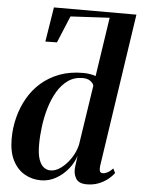

<svg xmlns="http://www.w3.org/2000/svg" viewBox="-57 -861 673 917"><g transform="rotate(5 280.0 -403.0)"><path d="M173 11Q131.5 11 96 -9Q60.5 -29 39 -70.2Q17.5 -111.5 17.5 -175Q17.5 -227 30.2 -277Q43 -327 67.8 -370.5Q92.5 -414 130.2 -447Q168 -480 217.8 -498.8Q267.5 -517.5 330 -517.5Q347.5 -517.5 363.8 -514.8Q380 -512 391 -508L433.5 -791L246.5 -781L193 -652L137.5 -651L164 -817H559.5L450 -83Q448 -65.5 451.2 -57Q454.5 -48.5 465 -48.5Q476 -48.5 488.2 -55Q500.5 -61.5 513.5 -75.5L524 -54.5Q512 -38 492.5 -22.8Q473 -7.5 448 1.8Q423 11 393 11Q354 11 340.5 -13.2Q327 -37.5 331.5 -68.5L338.5 -121.5Q328 -87.5 303.5 -57.2Q279 -27 245.5 -8Q212 11 173 11ZM215.5 -40Q240 -40 265.8 -59Q291.5 -78 312 -108.8Q332.5 -139.5 340.5 -174L384 -460.5Q382 -472 368 -482.5Q354 -493 330.5 -493Q290.5 -493 260.5 -471.8Q230.5 -450.5 209.5 -415Q188.5 -379.5 175.5 -336Q162.5 -292.5 156.5 -246.2Q150.5 -200 150.5 -157.5Q150.5 -112.5 159.8 -86.8Q169 -61 183.8 -50.5Q198.5 -40 215.5 -40Z"/></g></svg>

Font: Merriweather 144pt SemiBold
Style: Italic
Weight: 600
Italic angle: -7.8°
Version: Version 2.101